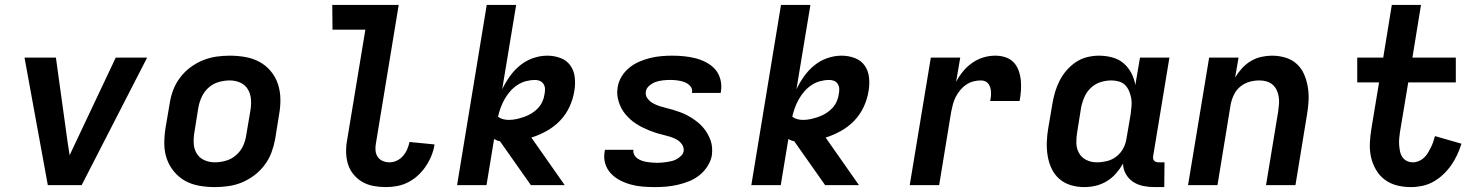

<svg xmlns="http://www.w3.org/2000/svg" viewBox="-20 -755 6040 783"><path d="M175 0 80 -520H208L256 -173Q258 -160 260 -147.5Q262 -135 264 -122Q270 -135 276 -147.5Q282 -160 288 -173L452 -520H580L313 0Z M856 8Q824 8 792.5 2.5Q761 -3 735 -17.5Q709 -32 689.5 -55.5Q670 -79 660 -108Q650 -137 650 -169Q650 -201 655 -233L672 -333Q676 -360 686 -387Q696 -414 714 -438Q732 -462 756 -480Q780 -498 807 -509Q834 -520 862 -524Q890 -528 917 -528Q949 -528 980.5 -522.5Q1012 -517 1038.5 -502.5Q1065 -488 1084.5 -464.5Q1104 -441 1113.5 -412Q1123 -383 1123.5 -351Q1124 -319 1118 -287L1102 -187Q1097 -160 1087 -133Q1077 -106 1059 -82Q1041 -58 1017 -40Q993 -22 966.5 -11Q940 0 911.5 4Q883 8 856 8ZM856 -93Q878 -93 901 -99.5Q924 -106 942.5 -122Q961 -138 971 -159.5Q981 -181 984 -203L1001 -303Q1005 -326 1003.5 -349Q1002 -372 991 -390.5Q980 -409 960 -418Q940 -427 917 -427Q895 -427 872 -420.5Q849 -414 831 -398Q813 -382 803 -360.5Q793 -339 789 -317L773 -217Q769 -194 770 -171Q771 -148 782 -129.5Q793 -111 813 -102Q833 -93 856 -93Z M1554 8Q1528 8 1503.5 3.5Q1479 -1 1458 -13Q1437 -25 1421.5 -44Q1406 -63 1399 -86Q1392 -109 1391.5 -135Q1391 -161 1396 -186L1470 -634H1336L1335 -735H1606L1513 -170Q1510 -155 1511.5 -140.5Q1513 -126 1520.5 -115Q1528 -104 1541 -98.5Q1554 -93 1568 -93Q1584 -93 1598.5 -100Q1613 -107 1623.5 -119Q1634 -131 1640.5 -146Q1647 -161 1650 -176L1752 -166Q1749 -144 1740 -121.5Q1731 -99 1717.5 -78.5Q1704 -58 1686 -41Q1668 -24 1646 -12.5Q1624 -1 1600.5 3.5Q1577 8 1554 8Z M2145 0 2019 -179Q2013 -180 2006.5 -182.5Q2000 -185 1995 -188L1964 0H1844L1965 -735H2085L2028 -391Q2041 -418 2059 -443.5Q2077 -469 2101 -488.5Q2125 -508 2154 -518Q2183 -528 2212 -528Q2240 -528 2265.5 -518.5Q2291 -509 2306 -488Q2321 -467 2324 -439Q2327 -411 2322 -383Q2317 -351 2302.5 -319.5Q2288 -288 2264 -263Q2240 -238 2209.5 -221Q2179 -204 2147 -194L2283 0ZM2055 -266Q2071 -266 2086.5 -269.5Q2102 -273 2118 -278.5Q2134 -284 2148.5 -293Q2163 -302 2174.5 -314.5Q2186 -327 2192.5 -342Q2199 -357 2201 -373Q2203 -383 2202.5 -393.5Q2202 -404 2196.5 -412.5Q2191 -421 2182 -425Q2173 -429 2162 -429Q2144 -429 2125 -424Q2106 -419 2089.5 -408Q2073 -397 2060 -382Q2047 -367 2037.5 -350Q2028 -333 2021.5 -315Q2015 -297 2011 -279Q2020 -272 2031.5 -269Q2043 -266 2055 -266Z M2651 8Q2626 8 2601 6Q2576 4 2552.5 -2.5Q2529 -9 2508 -20Q2487 -31 2471 -48Q2455 -65 2448 -88.5Q2441 -112 2446 -138L2447 -144H2564L2563 -143Q2562 -132 2567 -123Q2572 -114 2580 -108.5Q2588 -103 2598 -99.5Q2608 -96 2618 -94.5Q2628 -93 2639 -92Q2650 -91 2660 -91Q2670 -91 2680.5 -92Q2691 -93 2701 -94.5Q2711 -96 2721 -98.5Q2731 -101 2740.5 -106.5Q2750 -112 2758 -120Q2766 -128 2768 -138Q2770 -154 2761 -166.5Q2752 -179 2739.5 -186Q2727 -193 2712.5 -197.5Q2698 -202 2683 -205.5Q2668 -209 2654 -213.5Q2640 -218 2626.5 -223.5Q2613 -229 2600 -235.5Q2587 -242 2574.5 -250Q2562 -258 2551.5 -267.5Q2541 -277 2531.5 -288Q2522 -299 2515 -312Q2508 -325 2503.5 -339Q2499 -353 2497.5 -368Q2496 -383 2499 -399Q2502 -421 2514.5 -442Q2527 -463 2546 -478.5Q2565 -494 2587 -503.5Q2609 -513 2631.5 -518.5Q2654 -524 2676.5 -526Q2699 -528 2721 -528Q2746 -528 2770.5 -525.5Q2795 -523 2818 -517Q2841 -511 2862 -499.5Q2883 -488 2897.5 -471Q2912 -454 2918 -430.5Q2924 -407 2920 -382L2919 -376H2802V-377Q2805 -393 2795 -404Q2785 -415 2771.5 -420Q2758 -425 2743.5 -427Q2729 -429 2714 -429Q2700 -429 2685 -427.5Q2670 -426 2656 -421.5Q2642 -417 2629 -406.5Q2616 -396 2614 -382Q2611 -367 2620 -354.5Q2629 -342 2642 -334.5Q2655 -327 2669 -322.5Q2683 -318 2697.5 -314.5Q2712 -311 2726.5 -306.5Q2741 -302 2755 -297Q2769 -292 2782 -285Q2795 -278 2807 -270Q2819 -262 2830 -252.5Q2841 -243 2850 -232Q2859 -221 2866 -208.5Q2873 -196 2878 -182Q2883 -168 2884 -152.5Q2885 -137 2883 -121Q2879 -99 2865.5 -77.5Q2852 -56 2832.5 -40.5Q2813 -25 2790.5 -16Q2768 -7 2744.5 -1.5Q2721 4 2697.5 6Q2674 8 2651 8Z M3345 0 3219 -179Q3213 -180 3206.5 -182.5Q3200 -185 3195 -188L3164 0H3044L3165 -735H3285L3228 -391Q3241 -418 3259 -443.5Q3277 -469 3301 -488.5Q3325 -508 3354 -518Q3383 -528 3412 -528Q3440 -528 3465.5 -518.5Q3491 -509 3506 -488Q3521 -467 3524 -439Q3527 -411 3522 -383Q3517 -351 3502.5 -319.5Q3488 -288 3464 -263Q3440 -238 3409.5 -221Q3379 -204 3347 -194L3483 0ZM3255 -266Q3271 -266 3286.5 -269.5Q3302 -273 3318 -278.5Q3334 -284 3348.5 -293Q3363 -302 3374.5 -314.5Q3386 -327 3392.5 -342Q3399 -357 3401 -373Q3403 -383 3402.5 -393.5Q3402 -404 3396.5 -412.5Q3391 -421 3382 -425Q3373 -429 3362 -429Q3344 -429 3325 -424Q3306 -419 3289.5 -408Q3273 -397 3260 -382Q3247 -367 3237.5 -350Q3228 -333 3221.5 -315Q3215 -297 3211 -279Q3220 -272 3231.5 -269Q3243 -266 3255 -266Z M3690 0 3776 -520H3896L3879 -421Q3891 -444 3907.5 -464Q3924 -484 3945.5 -499Q3967 -514 3991 -521Q4015 -528 4039 -528Q4061 -528 4080.5 -521.5Q4100 -515 4113.5 -501Q4127 -487 4134 -467.5Q4141 -448 4143 -427.5Q4145 -407 4143.5 -385.5Q4142 -364 4138 -343H4018Q4020 -352 4021 -361.5Q4022 -371 4021.5 -380Q4021 -389 4018.5 -397.5Q4016 -406 4011 -413Q4006 -420 3998 -423.5Q3990 -427 3980 -427Q3965 -427 3949.5 -423Q3934 -419 3920 -409.5Q3906 -400 3895.5 -387Q3885 -374 3877.5 -359.5Q3870 -345 3866 -329.5Q3862 -314 3859 -299L3810 0Z M4402 8Q4373 8 4346.5 0Q4320 -8 4300 -25.5Q4280 -43 4268.5 -67.5Q4257 -92 4252.5 -119.5Q4248 -147 4249 -175.5Q4250 -204 4255 -233L4272 -333Q4276 -357 4283 -380.5Q4290 -404 4301.5 -426.5Q4313 -449 4330 -468.5Q4347 -488 4368 -502Q4389 -516 4413.5 -522Q4438 -528 4462 -528Q4489 -528 4515.5 -521Q4542 -514 4561.5 -497.5Q4581 -481 4593.5 -457.5Q4606 -434 4610 -408L4629 -520H4749L4683 -120Q4682 -115 4682.5 -109.5Q4683 -104 4686.5 -100Q4690 -96 4695 -94.5Q4700 -93 4706 -93H4729L4728 8H4689Q4665 8 4642.5 3.5Q4620 -1 4601.5 -13Q4583 -25 4571.5 -45Q4560 -65 4560 -88Q4548 -67 4531.5 -48Q4515 -29 4493.5 -16Q4472 -3 4448.5 2.5Q4425 8 4402 8ZM4453 -93Q4473 -93 4494 -98Q4515 -103 4532.5 -116.5Q4550 -130 4560.5 -149.5Q4571 -169 4574 -190L4591 -290Q4593 -306 4594.5 -322Q4596 -338 4593.5 -353Q4591 -368 4585 -382.5Q4579 -397 4569 -407.5Q4559 -418 4543.5 -422.5Q4528 -427 4512 -427Q4490 -427 4468 -420Q4446 -413 4429 -397Q4412 -381 4402.5 -359.5Q4393 -338 4389 -317L4373 -217Q4369 -194 4369.5 -171.5Q4370 -149 4380.5 -130.5Q4391 -112 4410.5 -102.5Q4430 -93 4453 -93Z M4825 0 4911 -520H5031L5017 -439Q5029 -459 5045 -476.5Q5061 -494 5081 -506Q5101 -518 5123.5 -523Q5146 -528 5167 -528Q5196 -528 5222.5 -520Q5249 -512 5268.5 -494Q5288 -476 5298.5 -451.5Q5309 -427 5313.5 -399.5Q5318 -372 5316.5 -344Q5315 -316 5310 -287L5263 0H5143L5193 -303Q5195 -318 5196 -333Q5197 -348 5194.5 -362Q5192 -376 5186 -388.5Q5180 -401 5169.5 -410Q5159 -419 5145 -423Q5131 -427 5116 -427Q5096 -427 5076 -421.5Q5056 -416 5039 -402.5Q5022 -389 5012.5 -369.5Q5003 -350 4999 -330L4945 0Z M5734 8Q5704 8 5676.5 1Q5649 -6 5627 -22.5Q5605 -39 5591 -63.5Q5577 -88 5571 -115.5Q5565 -143 5566.5 -172.5Q5568 -202 5573 -232L5604 -419H5515V-520H5621L5656 -735H5775L5740 -520H5917V-419H5723L5689 -215Q5687 -202 5686 -189Q5685 -176 5686 -163Q5687 -150 5689.5 -137.5Q5692 -125 5699 -114.5Q5706 -104 5717.5 -98.5Q5729 -93 5742 -93Q5754 -93 5766 -98Q5778 -103 5787.5 -112Q5797 -121 5803.5 -132Q5810 -143 5815.5 -154Q5821 -165 5825 -177Q5829 -189 5832 -200L5940 -169Q5933 -146 5922.5 -123.5Q5912 -101 5898 -81Q5884 -61 5865.5 -43.5Q5847 -26 5825.5 -14Q5804 -2 5780.5 3Q5757 8 5734 8Z"/></svg>

Font: Iosevka Extended
Style: Bold Italic
Weight: 700
Width: 7
Italic angle: -9°
Monospace: yes
Designer: Belleve Invis
Foundry: Belleve Invis
Version: Version 32.5.0; ttfautohint (v1.8.4)